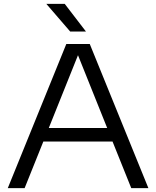

<svg xmlns="http://www.w3.org/2000/svg" viewBox="-20 -966 802 986"><path d="M20 0 320.5 -740H441L742 0H654L558 -239H202.5L106.5 0ZM230.5 -308.5H530.5L380.5 -682.5ZM340.5 -804 218 -946H312.5L421.5 -804Z"/></svg>

Font: Encode Sans Expanded Expanded
Style: Regular
Weight: 400
Width: 7
Designer: Multiple Designers
Foundry: Impallari Type
Version: Version 3.000; ttfautohint (v1.8.3) -l 8 -r 50 -G 200 -x 14 